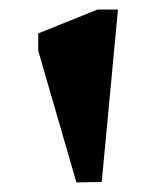

<svg xmlns="http://www.w3.org/2000/svg" viewBox="-20 -806 327 402"><path d="M140 -424 60 -700V-736L184 -786H227L193 -425Z"/></svg>

Font: Inknut Antiqua Medium
Style: Regular
Weight: 500
Designer: Claus Eggers Sørensen
Foundry: Claus Eggers Sørensen
Version: Version 1.003; ttfautohint (v1.8.2) -l 8 -r 50 -G 200 -x 14 